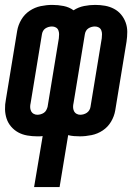

<svg xmlns="http://www.w3.org/2000/svg" viewBox="-33 -548 553 783"><path d="M106 215 141 7Q135 8 129.5 8Q124 8 118 8Q98 8 78 4.5Q58 1 41.5 -8Q25 -17 12.5 -31.5Q0 -46 -6 -64Q-12 -82 -12.5 -102Q-13 -122 -9 -142L37 -422Q41 -446 54 -468Q67 -490 88 -504Q109 -518 133 -523Q157 -528 180 -528Q204 -528 226.5 -523.5Q249 -519 267 -506Q287 -519 310 -523.5Q333 -528 355 -528Q376 -528 395.5 -524.5Q415 -521 432 -512Q449 -503 461 -488.5Q473 -474 479.5 -456Q486 -438 486 -418Q486 -398 483 -378L437 -98Q433 -74 420 -52Q407 -30 386 -16Q365 -2 340.5 3Q316 8 293 8Q281 8 268.5 7Q256 6 245 3L210 215ZM119 -80Q126 -80 133 -82Q140 -84 146 -88Q152 -92 155.5 -98.5Q159 -105 161 -112L207 -392Q208 -400 208 -408.5Q208 -417 205 -424.5Q202 -432 195 -436Q188 -440 179 -440Q172 -440 165 -438Q158 -436 152 -432Q146 -428 142.5 -421.5Q139 -415 138 -408L92 -128Q90 -120 90 -111.5Q90 -103 93.5 -95.5Q97 -88 104 -84Q111 -80 119 -80ZM294 -80Q301 -80 308 -82Q315 -84 321 -88Q327 -92 331 -98.5Q335 -105 336 -112L382 -392Q383 -400 383 -408.5Q383 -417 380 -424.5Q377 -432 370 -436Q363 -440 354 -440Q347 -440 340 -438Q333 -436 327 -432Q321 -428 317.5 -421.5Q314 -415 313 -408L267 -128Q265 -120 265 -111.5Q265 -103 268.5 -95.5Q272 -88 279 -84Q286 -80 294 -80Z"/></svg>

Font: Iosevka SS04
Style: Bold Italic
Weight: 700
Italic angle: -9°
Monospace: yes
Designer: Belleve Invis
Foundry: Belleve Invis
Version: Version 19.0.0; ttfautohint (v1.8.4)